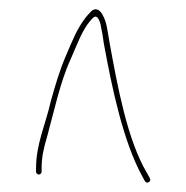

<svg xmlns="http://www.w3.org/2000/svg" viewBox="-20 -663 400 413"><path d="M69.5 -293V-300C69.5 -326.6 74.2 -344.6 80.8 -367.1C96.2 -422.5 109.2 -486.4 132.1 -536L144.1 -564C153.5 -585.8 163 -607.6 179.7 -624.3C186.8 -631.4 191.1 -623.5 191.5 -622.7C194.7 -617.1 196.3 -612.3 197.4 -604.3C199.2 -597 201.5 -584.1 203.4 -569C206.1 -548.2 203.3 -569.5 203.4 -569.3C221.5 -469.9 245.5 -358.1 285.6 -284.6L291.5 -273.7C294 -269.5 297.3 -269.5 300.1 -271.2C302.8 -272.9 304.3 -275.7 302.4 -279.5L296.5 -290.3C254.2 -360.7 232.9 -476.5 215.6 -571.7C210.2 -601.4 210.3 -614.4 199.5 -633.2C193.4 -643.3 183.5 -646.8 175.6 -638C175.5 -637.9 175.4 -637.8 175.3 -637.7C156.9 -619.3 144.5 -596.2 132.9 -569L120.9 -541C108.5 -512.2 98.6 -478.7 89.2 -445C83.6 -424.9 89.4 -445.6 89.3 -445.4C78.3 -395.6 57.5 -354.2 57.5 -300V-293C57.5 -290.7 60.5 -287.5 63.5 -287.5C66.5 -287.5 69.5 -290.7 69.5 -293Z"/></svg>

Font: Take Off
Style: Hairball
Weight: 400
Foundry: Cannot Into Space Fonts
Version: Version 0.89